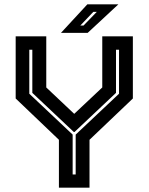

<svg xmlns="http://www.w3.org/2000/svg" viewBox="-20 -868 687 888"><path d="M252.5 0V-221.5L52.5 -412.5V-700H194V-463.5L328 -337H318.5L453 -463.5V-700H594.5V-412.5L394 -221.5V0ZM316 -61H330V-245.5L530.5 -434.5V-638H516.5V-438.5L324.5 -257.5H321.5L129.5 -438.5V-638H115.5V-434.5L316 -245.5ZM262 -716 384 -848H527.5L385.5 -716ZM351.5 -750H366.5L427.5 -813H411.5Z"/></svg>

Font: Tourney
Style: Bold
Weight: 700
Designer: Tyler Finck
Foundry: Etcetera Type Co
Version: Version 1.015